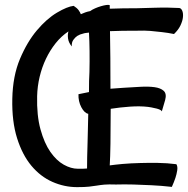

<svg xmlns="http://www.w3.org/2000/svg" viewBox="-20 -686 768 785"><path d="M30.3 -282.2Q32.2 -375 61.5 -444.8Q90.8 -514.6 130.9 -562Q170.9 -609.4 212.9 -634.3Q254.9 -659.2 281.2 -662.1Q294.9 -653.3 301.3 -644.5Q307.6 -635.7 310.5 -627.9Q319.3 -631.8 328.6 -635.3Q337.9 -638.7 348.6 -640.6Q356.4 -646.5 368.7 -651.9Q380.9 -657.2 392.6 -660.6Q404.3 -664.1 414.1 -665.5Q423.8 -667 428.7 -665V-650.4Q455.1 -651.4 483.4 -651.9Q511.7 -652.3 540 -652.3Q578.1 -653.3 611.3 -654.3Q639.6 -655.3 668.5 -654.8Q697.3 -654.3 712.9 -653.3Q720.7 -652.3 725.1 -642.1Q729.5 -631.8 728 -616.2Q726.6 -600.6 717.8 -582Q709 -563.5 691.4 -546.9Q668 -551.8 642.1 -554.7Q616.2 -557.6 594.7 -559.6Q569.3 -561.5 545.9 -560.5Q509.8 -560.5 481.4 -560.1Q453.1 -559.6 429.7 -558.6Q430.7 -509.8 431.2 -448.7Q431.6 -387.7 431.6 -323.2Q445.3 -324.2 458.5 -325.2Q471.7 -326.2 485.4 -327.1Q520.5 -329.1 553.7 -331.1Q586.9 -333 611.8 -329.6Q636.7 -326.2 649.4 -314.5Q662.1 -302.7 655.3 -277.3L641.6 -230.5Q639.6 -235.4 630.9 -238.8Q622.1 -242.2 611.3 -244.1Q599.6 -247.1 585 -249Q551.8 -252.9 511.2 -250Q470.7 -247.1 432.6 -241.2V-240.2Q432.6 -154.3 431.6 -98.1Q430.7 -42 428.7 -9.8Q439.5 -11.7 452.1 -12.7Q464.8 -13.7 480.5 -15.6Q515.6 -18.6 553.7 -19.5Q585.9 -20.5 625 -20Q664.1 -19.5 701.2 -14.6Q707 -4.9 704.6 10.7Q702.1 26.4 697.3 41Q691.4 58.6 682.6 78.1Q639.6 73.2 598.6 71.3Q557.6 69.3 525.4 68.4Q487.3 67.4 454.1 68.4Q423.8 67.4 407.2 68.8Q390.6 70.3 376 72.8Q361.3 75.2 344.2 77.1Q327.1 79.1 294.9 79.1Q243.2 79.1 194.3 57.6Q145.5 36.1 108.4 -8.3Q71.3 -52.7 49.8 -121.1Q28.3 -189.5 30.3 -282.2ZM297.9 3.9Q309.6 3.9 318.8 3.9Q328.1 3.9 335.9 2.9Q335.9 -17.6 336.4 -43.5Q336.9 -69.3 337.9 -98.6Q338.9 -127.9 339.4 -158.7Q339.8 -189.5 340.8 -220.7Q325.2 -223.6 312.5 -247.6Q299.8 -271.5 300.8 -300.8Q307.6 -302.7 314.9 -303.7Q322.3 -304.7 329.1 -306.6Q336.9 -308.6 343.8 -309.6Q343.8 -335 344.2 -355.5Q344.7 -376 345.7 -391.6Q346.7 -434.6 346.2 -476.6Q345.7 -518.6 343.8 -552.7Q337.9 -551.8 332 -551.3Q326.2 -550.8 320.3 -548.8Q306.6 -545.9 295.9 -539.1Q287.1 -533.2 279.8 -522.9Q272.5 -512.7 273.4 -496.1Q260.7 -511.7 258.3 -527.8Q255.9 -543.9 259.8 -557.6Q230.5 -538.1 207.5 -509.3Q184.6 -480.5 168 -445.8Q151.4 -411.1 142.1 -372.1Q132.8 -333 131.8 -293Q129.9 -213.9 145.5 -157.2Q161.1 -100.6 186 -64.9Q210.9 -29.3 240.7 -12.7Q270.5 3.9 297.9 3.9Z"/></svg>

Font: BKP Parklife Text
Style: Regular
Weight: 400
Designer: Font Diner, Inc.; LA MECHKY PLUS GmbH
Foundry: Font Diner, Inc.; LA MECHKY PLUS GmbH
Version: Version 1.007